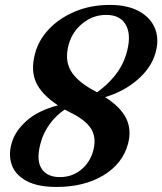

<svg xmlns="http://www.w3.org/2000/svg" viewBox="-20 -730 643 760"><path d="M203.5 10Q130 10 86 -13.2Q42 -36.5 27.2 -75.8Q12.5 -115 26 -163Q39 -210.5 84.8 -251.5Q130.5 -292.5 209.5 -313Q145 -355.5 123 -403.5Q101 -451.5 118.5 -517Q132 -570.5 173.2 -614.2Q214.5 -658 276.5 -684.2Q338.5 -710.5 415.5 -710.5Q485.5 -710.5 531.2 -685Q577 -659.5 594 -616.2Q611 -573 595 -519Q578.5 -461.5 524.8 -414.8Q471 -368 396 -345.5Q459 -305 480.2 -259.8Q501.5 -214.5 486.5 -160Q465.5 -82 389.5 -36Q313.5 10 203.5 10ZM356.5 -369Q360.5 -366.5 364 -364.5Q403 -392 433.8 -429.5Q464.5 -467 478.5 -512Q501.5 -585 480 -628Q458.5 -671 400.5 -671Q348.5 -671 308 -638.5Q267.5 -606 253 -557.5Q234.5 -494 260.2 -450Q286 -406 356.5 -369ZM144 -174.5Q121.5 -103 142.5 -66Q163.5 -29 217 -29Q264.5 -29 299.8 -57.2Q335 -85.5 348 -130Q363 -181.5 342 -218Q321 -254.5 255 -286.5Q245.5 -291.5 236.5 -296.5Q201.5 -273 177.8 -240.2Q154 -207.5 144 -174.5Z"/></svg>

Font: Fraunces 144pt S050 SemiBold
Style: Italic
Weight: 600
Italic angle: -16°
Version: Version 1.000; ttfautohint (v1.8.3)